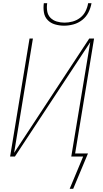

<svg xmlns="http://www.w3.org/2000/svg" viewBox="-20 -975 640 1196"><path d="M379 -815Q350 -815 322.5 -823Q295 -831 276.5 -850.5Q258 -870 253.5 -898Q249 -926 253 -955H274Q270 -930 274 -905.5Q278 -881 294 -864.5Q310 -848 333.5 -841Q357 -834 382 -834Q407 -834 432.5 -841Q458 -848 479.5 -864.5Q501 -881 513 -905.5Q525 -930 529 -955H550Q545 -926 531 -898Q517 -870 492 -850.5Q467 -831 437.5 -823Q408 -815 379 -815ZM436 201H414L498 0H424L542 -712L73 0H43L164 -735H185L68 -23L536 -735H566L448 -19H528Z"/></svg>

Font: Iosevka SS04 Thin Extended
Style: Italic
Weight: 100
Width: 7
Italic angle: -9°
Monospace: yes
Designer: Belleve Invis
Foundry: Belleve Invis
Version: Version 19.0.0; ttfautohint (v1.8.4)